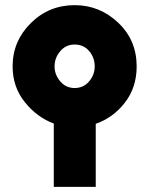

<svg xmlns="http://www.w3.org/2000/svg" viewBox="-20 -726 590 746"><path d="M29 -468Q29 -566 99.5 -636Q170 -706 270 -706Q367 -706 439 -638Q511 -570 511 -468Q511 -386 465 -327Q419 -268 352 -245V0H189V-246Q124 -270 76.5 -329Q29 -388 29 -468ZM192 -468Q192 -436 214 -410Q236 -384 270 -384Q304 -384 326 -409.5Q348 -435 348 -468Q348 -502 326.5 -527.5Q305 -553 270 -553Q236 -553 214 -527Q192 -501 192 -468Z"/></svg>

Font: Coval
Style: Black
Weight: 1000
Foundry: Context Ltd
Version: Version 001.000